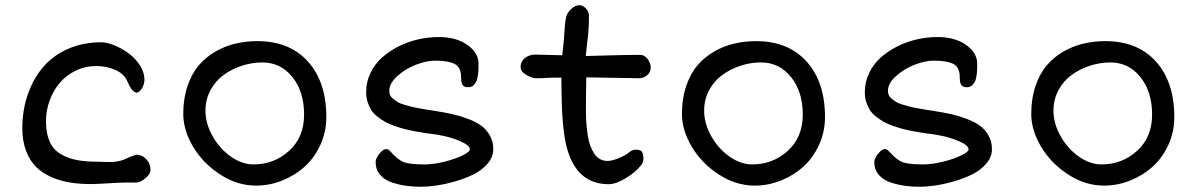

<svg xmlns="http://www.w3.org/2000/svg" viewBox="-20 -693 4550 730"><path d="M64.9 -205.1Q64.9 -272.9 85 -332Q105 -391.1 142.1 -435.8Q179.2 -480.5 236.8 -506.3Q294.4 -532.2 365.2 -532.2Q386.2 -532.2 414.1 -521Q441.9 -509.8 467.8 -491.2Q493.7 -472.7 511.5 -445.3Q529.3 -418 529.3 -389.2Q529.3 -381.3 526.1 -370.8Q522.9 -360.4 516.6 -352.3Q510.3 -344.2 502.7 -341.3Q495.1 -338.4 484.9 -348.6Q474.6 -358.9 464.8 -382.8Q452.1 -412.1 418.9 -427Q385.7 -441.9 346.2 -441.9Q303.2 -441.9 266.6 -423.8Q230 -405.8 205.8 -376.2Q181.6 -346.7 168.2 -309.3Q154.8 -272 154.8 -232.9Q154.8 -186.5 168.5 -155.5Q182.1 -124.5 209.7 -107.9Q237.3 -91.3 271 -84.7Q304.7 -78.1 352.5 -78.1Q360.8 -78.1 377.4 -77.4Q394 -76.7 403.1 -76.9Q412.1 -77.1 426 -79.3Q439.9 -81.5 452.1 -86.4L472.2 -95.7Q496.1 -105 500 -105Q508.3 -105 519.5 -100.1Q530.8 -95.2 541.5 -81.1Q552.2 -66.9 552.2 -47.4Q552.2 -31.7 533 -15.4Q513.7 1 498 1H459.5Q437 1 392.8 3.9Q348.6 6.8 325.2 6.8Q281.2 6.8 244.4 0.7Q207.5 -5.4 173.6 -20.5Q139.6 -35.6 116.2 -59.3Q92.8 -83 78.9 -120.1Q64.9 -157.2 64.9 -205.1Z M676.8 -259.8Q676.8 -318.4 692.9 -365.7Q709 -413.1 735.8 -444.6Q762.7 -476.1 799.3 -497.1Q835.9 -518.1 875.7 -527.3Q915.5 -536.6 959 -536.6Q1080.6 -536.6 1150.6 -459.2Q1220.7 -381.8 1220.7 -248Q1220.7 -191.9 1198.2 -142.6Q1175.8 -93.3 1138.7 -59.6Q1101.6 -25.9 1053.2 -6.6Q1004.9 12.7 953.6 12.7Q882.3 12.7 817.1 -29.5Q752 -71.8 714.4 -134.8Q676.8 -197.8 676.8 -259.8ZM761.2 -272Q761.2 -224.6 787.4 -177Q813.5 -129.4 856.4 -98.6Q899.4 -67.9 943.8 -67.9Q1022.5 -67.9 1079.3 -119.6Q1136.2 -171.4 1136.2 -257.3Q1136.2 -344.7 1091.6 -400.1Q1046.9 -455.6 977.5 -455.6Q938.5 -455.6 900.6 -443.4Q862.8 -431.2 831.3 -408.7Q799.8 -386.2 780.5 -350.6Q761.2 -314.9 761.2 -272Z M1408.2 -76.7Q1408.2 -93.8 1428 -114.7Q1447.8 -135.7 1463.4 -118.2Q1493.7 -84 1516.8 -75.9Q1540 -67.9 1593.3 -67.9Q1629.4 -67.9 1671.4 -78.6Q1713.4 -89.4 1740 -102.8Q1766.6 -116.2 1766.6 -124.5Q1766.6 -140.1 1730 -156.2Q1693.4 -172.4 1640.6 -181.2Q1615.7 -184.6 1599.4 -186.8Q1583 -189 1558.6 -193.6Q1534.2 -198.2 1517.3 -202.6Q1500.5 -207 1479.5 -214.4Q1458.5 -221.7 1444.3 -229.7Q1430.2 -237.8 1415.3 -249.3Q1400.4 -260.7 1391.8 -274.2Q1383.3 -287.6 1377.7 -304.9Q1372.1 -322.3 1372.1 -342.3Q1372.1 -380.9 1388.2 -414.8Q1404.3 -448.7 1431.6 -473.4Q1459 -498 1494.6 -516.1Q1530.3 -534.2 1569.6 -543.2Q1608.9 -552.2 1648.4 -552.2Q1714.8 -552.2 1757.1 -522.2Q1799.3 -492.2 1799.3 -451.7Q1799.3 -441.9 1799.3 -438.2Q1799.3 -434.6 1798.8 -424.1Q1798.3 -413.6 1797.4 -408.4Q1796.4 -403.3 1794.7 -394.5Q1793 -385.7 1789.8 -381.1Q1786.6 -376.5 1782.5 -371.1Q1778.3 -365.7 1772.2 -363.5Q1766.1 -361.3 1758.8 -361.3Q1750 -361.3 1744.1 -365Q1738.3 -368.7 1736.1 -375.7Q1733.9 -382.8 1733.4 -388.2Q1732.9 -393.6 1732.9 -401.4Q1732.9 -437 1709 -449.7Q1685.1 -462.4 1634.3 -462.4Q1601.6 -462.4 1561.3 -446.8Q1521 -431.2 1490.5 -403.6Q1460 -376 1460 -347.7Q1460 -338.4 1463.6 -330.6Q1467.3 -322.8 1475.6 -316.4Q1483.9 -310.1 1491.9 -304.9Q1500 -299.8 1515.4 -295.4Q1530.8 -291 1541.3 -288.1Q1551.8 -285.2 1571.8 -281.5Q1591.8 -277.8 1602.8 -276.1Q1613.8 -274.4 1635.7 -271Q1672.9 -265.1 1700.4 -259Q1728 -252.9 1759 -241.2Q1790 -229.5 1809.8 -215.1Q1829.6 -200.7 1842.5 -177.7Q1855.5 -154.8 1855.5 -126Q1855.5 -96.2 1834 -71Q1812.5 -45.9 1780.5 -30Q1748.5 -14.2 1710 -3.2Q1671.4 7.8 1638.4 12.5Q1605.5 17.1 1580.6 17.1Q1553.2 17.1 1527.8 13.9Q1502.4 10.7 1473.1 1.7Q1443.8 -7.3 1426 -27.3Q1408.2 -47.4 1408.2 -76.7Z M2294.4 7.3Q2173.3 7.3 2135.7 -129.4Q2117.2 -196.8 2115.2 -333Q2114.3 -393.1 2114.3 -397.9Q2083.5 -397.9 2069.8 -397.5Q2048.8 -395.5 2018.6 -395.5Q2002.9 -395.5 1981.2 -408Q1959.5 -420.4 1959.5 -438.5Q1959.5 -459 1975.6 -472.2Q1991.7 -485.4 2015.1 -485.4L2117.7 -482.9Q2121.6 -513.7 2123 -531.2Q2124.5 -544.4 2125.5 -563.7Q2126.5 -583 2127.9 -598.1Q2129.4 -613.3 2132.8 -628.4Q2135.7 -644.5 2151.9 -658.9Q2168 -673.3 2182.6 -673.3Q2195.3 -673.3 2207.3 -661.4Q2219.2 -649.4 2219.2 -631.8Q2219.2 -584 2214.4 -546.9Q2213.9 -545.4 2207 -480Q2221.7 -480.5 2295.2 -482.4Q2368.7 -484.4 2413.6 -484.4Q2431.2 -484.4 2442.6 -468Q2454.1 -451.7 2454.1 -437.5Q2454.1 -418 2440.2 -406.7Q2426.3 -395.5 2410.6 -395.5L2210.9 -398.9Q2209 -397 2209 -394.5Q2209 -381.3 2208.5 -356.7Q2208 -332 2207.8 -313Q2207.5 -293.9 2207.8 -267.6Q2208 -241.2 2209.7 -220.9Q2211.4 -200.7 2214.8 -178Q2218.3 -155.3 2224.4 -138.9Q2230.5 -122.6 2239.3 -108.9Q2248 -95.2 2261 -88.1Q2273.9 -81.1 2290 -81.1Q2306.2 -81.1 2331.5 -91.3Q2356.9 -101.6 2368.7 -111.3Q2383.3 -124 2397.5 -124Q2415 -124 2420.7 -116Q2426.3 -107.9 2426.3 -90.3Q2426.3 -75.2 2417.5 -64.9Q2397.5 -39.1 2359.9 -15.9Q2322.3 7.3 2294.4 7.3Z M2572.8 -259.8Q2572.8 -318.4 2588.9 -365.7Q2605 -413.1 2631.8 -444.6Q2658.7 -476.1 2695.3 -497.1Q2731.9 -518.1 2771.7 -527.3Q2811.5 -536.6 2855 -536.6Q2976.6 -536.6 3046.6 -459.2Q3116.7 -381.8 3116.7 -248Q3116.7 -191.9 3094.2 -142.6Q3071.8 -93.3 3034.7 -59.6Q2997.6 -25.9 2949.2 -6.6Q2900.9 12.7 2849.6 12.7Q2778.3 12.7 2713.1 -29.5Q2647.9 -71.8 2610.4 -134.8Q2572.8 -197.8 2572.8 -259.8ZM2657.2 -272Q2657.2 -224.6 2683.3 -177Q2709.5 -129.4 2752.4 -98.6Q2795.4 -67.9 2839.8 -67.9Q2918.5 -67.9 2975.3 -119.6Q3032.2 -171.4 3032.2 -257.3Q3032.2 -344.7 2987.5 -400.1Q2942.9 -455.6 2873.5 -455.6Q2834.5 -455.6 2796.6 -443.4Q2758.8 -431.2 2727.3 -408.7Q2695.8 -386.2 2676.5 -350.6Q2657.2 -314.9 2657.2 -272Z M3304.2 -76.7Q3304.2 -93.8 3324 -114.7Q3343.8 -135.7 3359.4 -118.2Q3389.6 -84 3412.8 -75.9Q3436 -67.9 3489.3 -67.9Q3525.4 -67.9 3567.4 -78.6Q3609.4 -89.4 3636 -102.8Q3662.6 -116.2 3662.6 -124.5Q3662.6 -140.1 3626 -156.2Q3589.4 -172.4 3536.6 -181.2Q3511.7 -184.6 3495.4 -186.8Q3479 -189 3454.6 -193.6Q3430.2 -198.2 3413.3 -202.6Q3396.5 -207 3375.5 -214.4Q3354.5 -221.7 3340.3 -229.7Q3326.2 -237.8 3311.3 -249.3Q3296.4 -260.7 3287.8 -274.2Q3279.3 -287.6 3273.7 -304.9Q3268.1 -322.3 3268.1 -342.3Q3268.1 -380.9 3284.2 -414.8Q3300.3 -448.7 3327.6 -473.4Q3355 -498 3390.6 -516.1Q3426.3 -534.2 3465.6 -543.2Q3504.9 -552.2 3544.4 -552.2Q3610.8 -552.2 3653.1 -522.2Q3695.3 -492.2 3695.3 -451.7Q3695.3 -441.9 3695.3 -438.2Q3695.3 -434.6 3694.8 -424.1Q3694.3 -413.6 3693.4 -408.4Q3692.4 -403.3 3690.7 -394.5Q3689 -385.7 3685.8 -381.1Q3682.6 -376.5 3678.5 -371.1Q3674.3 -365.7 3668.2 -363.5Q3662.1 -361.3 3654.8 -361.3Q3646 -361.3 3640.1 -365Q3634.3 -368.7 3632.1 -375.7Q3629.9 -382.8 3629.4 -388.2Q3628.9 -393.6 3628.9 -401.4Q3628.9 -437 3605 -449.7Q3581.1 -462.4 3530.3 -462.4Q3497.6 -462.4 3457.3 -446.8Q3417 -431.2 3386.5 -403.6Q3356 -376 3356 -347.7Q3356 -338.4 3359.6 -330.6Q3363.3 -322.8 3371.6 -316.4Q3379.9 -310.1 3387.9 -304.9Q3396 -299.8 3411.4 -295.4Q3426.8 -291 3437.3 -288.1Q3447.8 -285.2 3467.8 -281.5Q3487.8 -277.8 3498.8 -276.1Q3509.8 -274.4 3531.7 -271Q3568.8 -265.1 3596.4 -259Q3624 -252.9 3655 -241.2Q3686 -229.5 3705.8 -215.1Q3725.6 -200.7 3738.5 -177.7Q3751.5 -154.8 3751.5 -126Q3751.5 -96.2 3730 -71Q3708.5 -45.9 3676.5 -30Q3644.5 -14.2 3606 -3.2Q3567.4 7.8 3534.4 12.5Q3501.5 17.1 3476.6 17.1Q3449.2 17.1 3423.8 13.9Q3398.4 10.7 3369.1 1.7Q3339.8 -7.3 3322 -27.3Q3304.2 -47.4 3304.2 -76.7Z M3900.9 -259.8Q3900.9 -318.4 3917 -365.7Q3933.1 -413.1 3960 -444.6Q3986.8 -476.1 4023.4 -497.1Q4060.1 -518.1 4099.9 -527.3Q4139.6 -536.6 4183.1 -536.6Q4304.7 -536.6 4374.8 -459.2Q4444.8 -381.8 4444.8 -248Q4444.8 -191.9 4422.4 -142.6Q4399.9 -93.3 4362.8 -59.6Q4325.7 -25.9 4277.3 -6.6Q4229 12.7 4177.7 12.7Q4106.4 12.7 4041.3 -29.5Q3976.1 -71.8 3938.5 -134.8Q3900.9 -197.8 3900.9 -259.8ZM3985.4 -272Q3985.4 -224.6 4011.5 -177Q4037.6 -129.4 4080.6 -98.6Q4123.5 -67.9 4168 -67.9Q4246.6 -67.9 4303.5 -119.6Q4360.4 -171.4 4360.4 -257.3Q4360.4 -344.7 4315.7 -400.1Q4271 -455.6 4201.7 -455.6Q4162.6 -455.6 4124.8 -443.4Q4086.9 -431.2 4055.4 -408.7Q4023.9 -386.2 4004.6 -350.6Q3985.4 -314.9 3985.4 -272Z"/></svg>

Font: Short Stack
Style: Regular
Weight: 400
Designer: James Grieshaber
Foundry: James Grieshaber
Version: Version 1.002